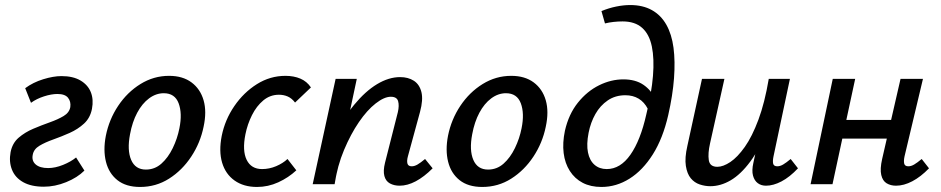

<svg xmlns="http://www.w3.org/2000/svg" viewBox="-20 -731 3733 762"><path d="M154 10Q104 10 72 -8Q40 -26 27.5 -57.5Q15 -89 22 -127Q29 -163 54 -184.5Q79 -206 112 -220Q145 -234 177.5 -245.5Q210 -257 232.5 -270.5Q255 -284 259 -306Q262 -328 250 -343Q238 -358 208 -358Q184 -358 154.5 -348.5Q125 -339 103 -323L80 -381Q111 -404 151.5 -416.5Q192 -429 224 -429Q270 -429 299.5 -411.5Q329 -394 340.5 -365Q352 -336 345 -299Q338 -263 313.5 -240.5Q289 -218 256.5 -203.5Q224 -189 191.5 -177.5Q159 -166 136.5 -152.5Q114 -139 110 -117Q105 -93 121.5 -78.5Q138 -64 171 -64Q199 -64 230 -76.5Q261 -89 282 -106L315 -54Q287 -26 242.5 -8Q198 10 154 10Z M536 11Q480 11 446 -16Q412 -43 400.5 -89Q389 -135 400 -192Q413 -257 449 -311Q485 -365 537.5 -397.5Q590 -430 651 -430Q705 -430 740 -404Q775 -378 788 -333Q801 -288 788 -228Q775 -164 739 -109.5Q703 -55 651 -22Q599 11 536 11ZM559 -58Q594 -58 620.5 -81.5Q647 -105 665.5 -143Q684 -181 692 -222Q704 -281 689 -321Q674 -361 630 -361Q599 -361 571.5 -340.5Q544 -320 524.5 -283.5Q505 -247 496 -198Q484 -135 500.5 -96.5Q517 -58 559 -58Z M1000 11Q947 11 911 -14.5Q875 -40 861.5 -85.5Q848 -131 860 -192Q873 -256 910 -310Q947 -364 999.5 -397Q1052 -430 1113 -430Q1146 -430 1172 -419Q1198 -408 1214 -384L1151 -324Q1138 -341 1122 -348Q1106 -355 1087 -355Q1052 -355 1025 -332.5Q998 -310 980 -274Q962 -238 954 -198Q941 -133 959 -96.5Q977 -60 1020 -60Q1049 -60 1076 -71.5Q1103 -83 1121 -100L1156 -55Q1125 -26 1084.5 -7.5Q1044 11 1000 11Z M1566 6Q1544 6 1527.5 -3Q1511 -12 1505.5 -32.5Q1500 -53 1508 -85L1559 -286Q1565 -312 1560 -329.5Q1555 -347 1531 -347Q1505 -347 1471 -320.5Q1437 -294 1404.5 -246.5Q1372 -199 1345.5 -136Q1319 -73 1308 0H1245Q1269 -103 1305 -182Q1341 -261 1385.5 -315Q1430 -369 1476.5 -397Q1523 -425 1568 -425Q1600 -425 1622.5 -410.5Q1645 -396 1652.5 -365.5Q1660 -335 1647 -287L1599 -111Q1594 -93 1597 -82Q1600 -71 1614 -71Q1625 -71 1637 -78Q1649 -85 1667 -100L1697 -63Q1663 -29 1630 -11.5Q1597 6 1566 6ZM1221 0 1312 -418H1396L1307 0Z M1894 11Q1838 11 1804 -16Q1770 -43 1758.5 -89Q1747 -135 1758 -192Q1771 -257 1807 -311Q1843 -365 1895.5 -397.5Q1948 -430 2009 -430Q2063 -430 2098 -404Q2133 -378 2146 -333Q2159 -288 2146 -228Q2133 -164 2097 -109.5Q2061 -55 2009 -22Q1957 11 1894 11ZM1917 -58Q1952 -58 1978.5 -81.5Q2005 -105 2023.5 -143Q2042 -181 2050 -222Q2062 -281 2047 -321Q2032 -361 1988 -361Q1957 -361 1929.5 -340.5Q1902 -320 1882.5 -283.5Q1863 -247 1854 -198Q1842 -135 1858.5 -96.5Q1875 -58 1917 -58Z M2367 11Q2324 11 2292.5 -5.5Q2261 -22 2241.5 -52.5Q2222 -83 2217 -123.5Q2212 -164 2222 -212Q2237 -278 2273.5 -323.5Q2310 -369 2357.5 -392.5Q2405 -416 2454 -416Q2502 -416 2533.5 -394.5Q2565 -373 2580 -338L2551 -299Q2537 -326 2514.5 -339.5Q2492 -353 2462 -353Q2422 -353 2392 -332.5Q2362 -312 2343 -278.5Q2324 -245 2316 -204Q2307 -158 2313.5 -126Q2320 -94 2339.5 -77Q2359 -60 2388 -60Q2442 -60 2482 -117Q2522 -174 2545 -277Q2566 -362 2571.5 -430Q2577 -498 2567 -546.5Q2557 -595 2528.5 -620.5Q2500 -646 2451 -646Q2433 -646 2415 -644Q2397 -642 2381 -638L2367 -687Q2396 -699 2425.5 -705Q2455 -711 2481 -711Q2531 -711 2567 -691Q2603 -671 2624.5 -633Q2646 -595 2653 -541.5Q2660 -488 2655 -420.5Q2650 -353 2632 -274Q2611 -182 2571 -118.5Q2531 -55 2478.5 -22Q2426 11 2367 11Z M2799 8Q2778 8 2757 1Q2736 -6 2721.5 -23.5Q2707 -41 2702 -72.5Q2697 -104 2708 -152L2766 -418H2855L2798 -162Q2789 -122 2793 -95.5Q2797 -69 2827 -69Q2850 -69 2878.5 -88Q2907 -107 2936 -148Q2965 -189 2990 -256Q3015 -323 3031 -418H3082Q3059 -303 3027 -221.5Q2995 -140 2957.5 -89.5Q2920 -39 2880 -15.5Q2840 8 2799 8ZM3020 6Q3001 6 2987.5 -4Q2974 -14 2968.5 -34Q2963 -54 2970 -85L3042 -418H3115L3050 -111Q3046 -92 3048.5 -81.5Q3051 -71 3065 -71Q3076 -71 3088 -78Q3100 -85 3118 -100L3147 -63Q3114 -28 3081.5 -11Q3049 6 3020 6Z M3536 6Q3515 6 3499 -3.5Q3483 -13 3477.5 -36.5Q3472 -60 3481 -100L3554 -418H3643L3570 -111Q3566 -93 3568.5 -82Q3571 -71 3585 -71Q3596 -71 3608 -78Q3620 -85 3638 -100L3667 -63Q3634 -29 3600.5 -11.5Q3567 6 3536 6ZM3197 0 3285 -418H3374L3284 0ZM3275 -181 3291 -255H3564L3548 -181Z"/></svg>

Font: Ysabeau Office SemiBold
Style: Italic
Weight: 600
Italic angle: -12°
Designer: Christian Thalmann (Catharsis Fonts)
Version: Version 2.001;gftools[0.9.30]; featfreeze: tnum,lnum,ss02